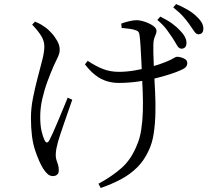

<svg xmlns="http://www.w3.org/2000/svg" viewBox="-20 -851 1040 948"><path d="M832.2 -663.3Q819.6 -682.5 803 -705Q786.4 -727.5 756.8 -752.6L771.3 -769.1Q806.9 -751.6 830.8 -734Q854.6 -716.5 871.8 -697.4Q888.6 -679.2 895.2 -664.1Q901.9 -648.9 900.3 -634.1Q899.5 -622.3 892.3 -616.1Q885.1 -610 874.4 -610.8Q862.9 -611.6 854.1 -627.1Q845.2 -642.6 832.2 -663.3ZM913.7 -732.5Q901.4 -750.3 884 -769.9Q866.6 -789.5 835.3 -814.4L849.6 -830.9Q886.1 -815.4 910.2 -800.7Q934.3 -786 952.1 -768.4Q970.5 -750.5 977.9 -735.6Q985.4 -720.7 983.8 -705.3Q983.1 -693.9 976.5 -687.8Q970 -681.7 958.9 -681.7Q948.3 -681.7 938.1 -697.5Q927.9 -713.4 913.7 -732.5ZM138.8 -729.5 152.9 -744.2Q170.9 -736.8 182.5 -730Q194.1 -723.2 205.6 -714.9Q216.5 -707.1 233.1 -689.4Q249.7 -671.8 262.2 -649.6Q274.8 -627.4 274.8 -605.1Q274.8 -588.4 264.9 -567.6Q255 -546.8 244.1 -523.4Q230.2 -491.5 214.8 -450.1Q199.4 -408.7 189 -363.6Q178.6 -318.5 178.6 -275Q178.6 -232.8 185 -204.6Q191.5 -176.4 199.8 -159.1Q205.6 -147.5 211.6 -147.4Q217.5 -147.3 223.7 -158.7Q229.9 -170 240.8 -194.1Q251.6 -218.3 264.7 -249.1Q277.7 -279.9 290.7 -311.4Q303.7 -342.9 314.3 -368.9L336.8 -358.5Q327.5 -332.3 317.1 -302.1Q306.8 -271.9 296.4 -242.5Q286.1 -213.1 278.4 -189.2Q270.8 -165.3 266.8 -152.6Q262.2 -135.9 258.7 -118.7Q255.2 -101.5 255.2 -85.4Q255.2 -70.4 259.1 -59.7Q262.9 -48.9 266.6 -37.5Q270.3 -26.1 270.3 -9.3Q270.3 4.2 262.1 11.3Q253.9 18.4 241.4 18.4Q226.1 18.4 214.7 7.8Q203.2 -2.8 193.5 -17.8Q172.9 -50.5 152.9 -110.5Q132.8 -170.6 132.8 -268.7Q132.8 -316.6 142.9 -367.6Q153 -418.5 165.8 -466.8Q178.7 -515.1 188.8 -554.9Q198.9 -594.8 198.9 -621.3Q198.9 -649.2 183.2 -674.3Q167.4 -699.4 138.8 -729.5ZM399.5 -533.3 413 -550.6Q454.2 -523.2 489.8 -509.8Q525.4 -496.3 567.2 -496.3Q605 -496.3 648 -503.7Q691.1 -511.1 730.7 -522.4Q770.3 -533.6 796.4 -544.4Q825.7 -556.2 836.7 -563.4Q847.6 -570.6 854 -570.6Q869.3 -570.6 887 -562.8Q904.7 -555.1 904.7 -540.3Q904.7 -528.8 898.3 -520.9Q891.8 -513.1 876.3 -506.2Q854.7 -496.2 821.6 -485.2Q788.6 -474.2 747.1 -464.3Q705.7 -454.4 659.4 -448Q613.1 -441.6 565.4 -441.6Q535.8 -441.6 507.3 -450.2Q478.8 -458.8 452.1 -479.1Q425.4 -499.3 399.5 -533.3ZM580.7 -713.1 578.7 -734.5Q595.2 -740.9 617.3 -746.1Q639.4 -751.3 652.9 -751.3Q672 -751.3 695.3 -743.5Q718.6 -735.6 735.7 -723.7Q752.8 -711.7 752.8 -698.6Q752.8 -687.2 745.2 -671.6Q737.6 -656 737.2 -629.2Q736.8 -613.9 737.2 -589.7Q737.6 -565.5 739 -538Q740.4 -510.5 741.4 -483.1Q743.4 -444.2 745.9 -394.6Q748.4 -345.1 747.3 -292.7Q746.2 -240.4 739 -192.1Q731.9 -143.9 713.8 -106.9Q690.8 -56.9 655.6 -22.8Q620.5 11.4 575.7 35Q530.8 58.6 477.5 77.2L466 56.3Q533.2 20 580.7 -22.1Q628.1 -64.1 656.6 -135.8Q671.3 -169.7 677.6 -212.4Q684 -255 685.3 -301.6Q686.5 -348.1 684.8 -393Q683 -437.8 681.2 -474.6Q680.2 -506.4 678.2 -545.5Q676.2 -584.6 674.1 -619.5Q672 -654.3 669.8 -671.2Q668.5 -687.4 663.2 -693.8Q657.8 -700.1 646.6 -703Q634.5 -707.1 616 -709.3Q597.4 -711.6 580.7 -713.1Z"/></svg>

Font: Noto Serif JP
Style: Regular
Weight: 200
Designer: Ryoko NISHIZUKA 西塚涼子 (kana & ideographs); Frank Grießhammer (Latin, Greek & Cyrillic); Wenlong ZHANG 张文龙 (bopomofo); San
Foundry: Adobe
Version: Version 2.001;hotconv 1.1.0;makeotfexe 2.6.0